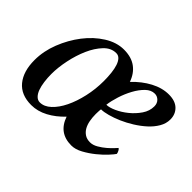

<svg xmlns="http://www.w3.org/2000/svg" viewBox="-95 -628 820 820"><g transform="rotate(45 315.0 -218.5)"><path d="M247 -409Q216 -409 191.5 -383Q167 -357 150 -318.5Q133 -280 123.5 -234.5Q114 -189 114 -150Q114 -126 117 -104Q120 -82 126 -65.5Q132 -49 142 -39Q152 -29 165 -29Q191 -29 214.5 -51Q238 -73 255.5 -109Q273 -145 283.5 -191.5Q294 -238 294 -287Q294 -312 291.5 -334.5Q289 -357 283.5 -373.5Q278 -390 269 -399.5Q260 -409 247 -409ZM373 -223Q390 -223 415.5 -234.5Q441 -246 465 -265.5Q489 -285 506 -310Q523 -335 523 -363Q523 -381 512 -392Q501 -403 486 -403Q464 -403 445 -384.5Q426 -366 411 -338.5Q396 -311 386 -279.5Q376 -248 373 -223ZM531 -443Q570 -443 590.5 -423Q611 -403 611 -372Q611 -347 597.5 -324Q584 -301 562.5 -281.5Q541 -262 514.5 -245.5Q488 -229 461.5 -217.5Q435 -206 411 -199.5Q387 -193 371 -193Q370 -191 369.5 -179Q369 -167 369 -163Q369 -142 372.5 -123.5Q376 -105 384 -91Q392 -77 405 -68.5Q418 -60 437 -60Q454 -60 472 -70.5Q490 -81 504.5 -93.5Q519 -106 529 -117Q539 -128 540 -129Q544 -129 548.5 -120Q553 -111 553 -106Q548 -98 531 -79.5Q514 -61 490.5 -42Q467 -23 440.5 -8.5Q414 6 390 6Q314 6 289 -67Q258 -34 221.5 -14.5Q185 5 147 5Q85 5 53 -34Q21 -73 21 -141Q21 -195 42 -248.5Q63 -302 96.5 -345.5Q130 -389 173 -416Q216 -443 260 -443Q305 -443 333.5 -422Q362 -401 375 -363Q410 -400 450.5 -421.5Q491 -443 531 -443Z"/></g></svg>

Font: Vermiglione Medium
Style: Italic
Weight: 500
Italic angle: -11°
Version: Version 1.000